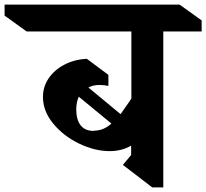

<svg xmlns="http://www.w3.org/2000/svg" viewBox="-106 -806 898 836"><path d="M772 -669H605V10H557L429 -88L465 -131V-172Q425 -148 371 -148Q307 -148 239 -180.5Q171 -213 126 -267.5Q81 -322 81 -384Q81 -428 105.5 -464.5Q130 -501 173.5 -524Q217 -547 272 -550L366 -480V-432Q347 -436 326 -436Q299 -436 279 -425L419 -309L454 -359L466 -377V-669H10L-86 -738V-786H676L772 -717ZM379 -268 237 -385Q226 -360 226 -330Q226 -285 245 -260.5Q264 -236 302 -236L303 -237Q345 -237 379 -268Z"/></svg>

Font: Inknut Antiqua SemiBold
Style: Regular
Weight: 600
Designer: Claus Eggers Sørensen
Foundry: Claus Eggers Sørensen
Version: Version 1.003; ttfautohint (v1.8.2) -l 8 -r 50 -G 200 -x 14 